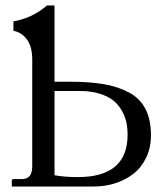

<svg xmlns="http://www.w3.org/2000/svg" viewBox="-20 -678 612 698"><path d="M178.2 -347.2H271C297.7 -347.2 321.5 -343.9 342.3 -337.4C363.1 -330.9 379.8 -322.5 392.3 -312.3C404.9 -302 415.1 -289.7 423.1 -275.4C431.1 -261.1 436.5 -246.8 439.5 -232.7C442.4 -218.5 443.8 -203.6 443.8 -188C443.8 -85.4 383.6 -34.2 263.2 -34.2C229.7 -34.2 201.3 -36.5 178.2 -41ZM97.2 -461.9V-74.2C97.2 -57.9 94.1 -46 87.9 -38.3C81.7 -30.7 71.8 -26.9 58.1 -26.9H27.8C24.6 -25.9 22.9 -24.3 22.9 -22V0H321.8C349.1 0 375.1 -4 399.7 -12C424.2 -19.9 446.2 -31.5 465.6 -46.6C484.9 -61.8 500.3 -81.4 511.7 -105.5C523.1 -129.6 528.8 -156.4 528.8 -186C528.8 -224.1 522.1 -256.1 508.8 -282C495.4 -307.9 475.3 -327.9 448.5 -342C421.6 -356.2 391.1 -366.2 356.9 -372.1C322.8 -377.9 281.7 -380.9 233.9 -380.9H178.2V-658.2H150.9C116 -627.9 75.4 -608.6 28.8 -600.1V-565.9C49 -562.3 65.4 -551.8 78.1 -534.2C90.8 -516.6 97.2 -492.5 97.2 -461.9Z"/></svg>

Font: Linux Biolinum G
Style: Bold
Weight: 700
Designer: Philipp H. Poll
Foundry: Philipp H. Poll
Version: Version 1.1.0